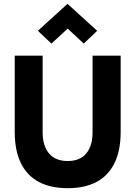

<svg xmlns="http://www.w3.org/2000/svg" viewBox="-20 -972 708 1004"><path d="M334 12Q244 12 182.5 -21Q121 -54 89 -119.5Q57 -185 57 -283V-681H203V-280Q203 -209 236.5 -169.5Q270 -130 334 -130Q398 -130 431 -169.5Q464 -209 464 -280V-681H611V-283Q611 -185 579 -119.5Q547 -54 485.5 -21Q424 12 334 12ZM249 -744 178 -811 333 -952 488 -811 418 -744 302 -852H366Z"/></svg>

Font: Gabarito
Style: Bold
Weight: 700
Designer: Leandro Assis / Alvaro Franca / Felipe Casaprima
Foundry: Naipe Foundry
Version: Version 1.000